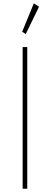

<svg xmlns="http://www.w3.org/2000/svg" viewBox="-20 -1146 303 1166"><path d="M117.5 0H145.5V-860H117.5ZM136.5 -939.5 217 -1105 185.5 -1125.5 114.5 -953Z"/></svg>

Font: Spartan Thin
Style: Regular
Weight: 100
Designer: Matt Bailey, Mirko Velimirovic
Foundry: Matt Bailey
Version: Version 1.003; ttfautohint (v1.8.3)